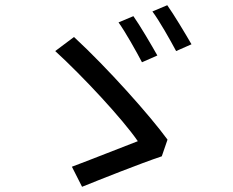

<svg xmlns="http://www.w3.org/2000/svg" viewBox="-20 -783 893 737"><path d="M192 -587C297 -491 450 -327 509 -241C454 -220 318 -166 256 -143L295 -66C362 -93 520 -156 601 -183L623 -247C556 -339 392 -523 264 -641ZM435 -697C461 -661 503 -586 525 -544L584 -570C562 -609 517 -686 492 -721ZM565 -739C592 -703 633 -630 656 -587L715 -613C692 -653 647 -728 622 -763Z"/></svg>

Font: GenEiGothic-pro-Regular
Style: Regular
Weight: 400
Designer: Ryoko NISHIZUKA (kana & ideographs); Paul D. Hunt (Latin, Greek & Cyrillic); Wenlong ZHANG (bopomofo); Sandoll Communica
Foundry: Adobe Systems Incorporated; o_tamon
Version: Version 1.000.140830